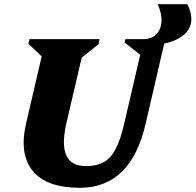

<svg xmlns="http://www.w3.org/2000/svg" viewBox="-20 -876 929 912"><path d="M359 16Q202 16 136 -63.5Q70 -143 104 -290L178 -608L115 -668L120 -690H453L448 -666L368 -602L295 -289Q249 -87 388 -87Q439 -87 473 -106Q507 -125 530 -169.5Q553 -214 570 -289L646 -616L572 -674L576 -690H658Q699 -690 721.5 -712Q744 -734 747 -772Q750 -810 729 -856H870Q905 -785 875.5 -736.5Q846 -688 760 -669L672 -289Q602 16 359 16Z"/></svg>

Font: Platypi ExtraBold
Style: Italic
Weight: 800
Italic angle: -13°
Designer: David Sargent
Foundry: Bolt Cutter Type
Version: Version 1.200; ttfautohint (v1.8.4.7-5d5b)